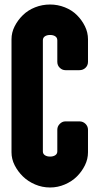

<svg xmlns="http://www.w3.org/2000/svg" viewBox="-20 -820 441 851"><path d="M370 -145Q370 -115 356.5 -87.5Q343 -60 321 -38Q299 -16 267.5 -2.5Q236 11 202 11Q167 11 135.5 -2.5Q104 -16 81.5 -38Q59 -60 45 -87.5Q31 -115 31 -145V-646Q31 -676 45 -703.5Q59 -731 81.5 -753Q104 -775 135.5 -787.5Q167 -800 202 -800Q236 -800 267.5 -787.5Q299 -775 321 -753Q343 -731 356.5 -703.5Q370 -676 370 -646V-546Q370 -530 359 -519.5Q348 -509 332 -509H270Q256 -509 245 -519.5Q234 -530 234 -546V-641Q234 -653 225 -659Q216 -665 202 -665Q188 -665 179 -659Q170 -653 170 -641V-149Q170 -138 179 -132Q188 -126 202 -126Q216 -126 225 -132Q234 -138 234 -149V-245Q234 -260 245 -271Q256 -282 270 -282H332Q348 -282 359 -271Q370 -260 370 -245Z"/></svg>

Font: H.H. Samuel
Style: Regular
Weight: 900
Width: 1
Designer: deFharo
Foundry: deFharo
Version: Version 1.009